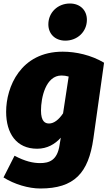

<svg xmlns="http://www.w3.org/2000/svg" viewBox="-23 -849 618 1096"><path d="M350 -617C419 -617 473 -668 473 -736C473 -790 435 -829 376 -829C307 -829 253 -778 253 -710C253 -656 291 -617 350 -617ZM335 -554C94 -554 12 -352 12 -211C12 -87 71 0 189 0C246 0 291 -26 324 -63L317 -21C304 67 257 82 206 82C166 82 120 72 60 40L-3 164C59 203 140 227 207 227C401 227 482 139 510 -58L571 -491C497 -535 410 -554 335 -554ZM328 -418C343 -418 354 -416 369 -412L337 -202C313 -166 285 -144 257 -144C235 -144 211 -155 211 -218C211 -292 238 -418 328 -418Z"/></svg>

Font: Fira Sans Heavy
Style: Italic
Weight: 900
Italic angle: -8°
Designer: bBox Type GmbH & Carrois Corporate GbR & Edenspiekermann AG
Foundry: bBox Type GmbH & Carrois Corporate GbR & Edenspiekermann AG
Version: Version 4.301;PS 004.301;hotconv 1.0.88;makeotf.lib2.5.64775